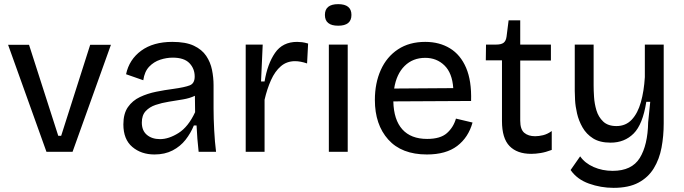

<svg xmlns="http://www.w3.org/2000/svg" viewBox="-20 -732 3300 926"><path d="M204 0 19 -516H120L261 -77H275L415 -516H515L330 0Z M725 13Q661 13 618 -23.5Q575 -60 575 -132Q575 -184 597 -215.5Q619 -247 655 -264Q691 -281 733 -289.5Q775 -298 814 -303Q872 -311 895.5 -320.5Q919 -330 919 -363Q919 -401 893.5 -427.5Q868 -454 813 -454Q783 -454 752.5 -444Q722 -434 699.5 -410.5Q677 -387 671 -345L588 -374Q603 -445 661 -487.5Q719 -530 811 -530Q876 -530 915 -511.5Q954 -493 974.5 -462.5Q995 -432 1002.5 -395Q1010 -358 1010 -321V-209Q1010 -162 1013 -104.5Q1016 -47 1022 0H938Q931 -61 928 -127H915Q900 -90 875 -58Q850 -26 812.5 -6.5Q775 13 725 13ZM752 -61Q794 -61 841 -90.5Q888 -120 921 -191L920 -270Q895 -258 862 -252.5Q829 -247 794.5 -241.5Q760 -236 730.5 -226Q701 -216 682.5 -196Q664 -176 664 -141Q664 -102 688.5 -81.5Q713 -61 752 -61Z M1165 0V-517H1247L1239 -339H1256Q1270 -424 1306.5 -477Q1343 -530 1413 -530Q1424 -530 1436.5 -528.5Q1449 -527 1466 -522L1461 -426Q1429 -437 1403 -437Q1363 -437 1334.5 -412.5Q1306 -388 1287 -345.5Q1268 -303 1256 -251V0Z M1566 0V-517H1657V0ZM1611 -608Q1547 -608 1547 -660Q1547 -712 1611 -712Q1675 -712 1675 -660Q1675 -608 1611 -608Z M2039 13Q1917 13 1852.5 -59Q1788 -131 1788 -250Q1788 -331 1816.5 -394.5Q1845 -458 1899.5 -494Q1954 -530 2031 -530Q2099 -530 2150 -499Q2201 -468 2228 -405Q2255 -342 2252 -245L1877 -243Q1879 -154 1920.5 -108Q1962 -62 2040 -62Q2104 -62 2135.5 -90Q2167 -118 2179 -160L2259 -141Q2239 -69 2185 -28Q2131 13 2039 13ZM2031 -453Q1971 -453 1931.5 -414Q1892 -375 1881 -305L2166 -307Q2161 -380 2123.5 -416.5Q2086 -453 2031 -453Z M2542 10Q2474 10 2437.5 -27.5Q2401 -65 2401 -148V-441H2323L2324 -517H2373Q2397 -517 2408.5 -525.5Q2420 -534 2423 -555L2433 -634H2489V-517H2637V-440H2489V-150Q2489 -108 2508.5 -91.5Q2528 -75 2561 -75Q2579 -75 2599.5 -80Q2620 -85 2641 -100V-9Q2612 2 2587.5 6Q2563 10 2542 10Z M2939 174Q2878 174 2820.5 153.5Q2763 133 2732 88L2778 22Q2801 55 2843 73.5Q2885 92 2935 92Q3027 92 3065.5 30Q3104 -32 3106 -142L3116 -241H3097Q3080 -132 3036 -88Q2992 -44 2925 -44Q2873 -44 2840.5 -64.5Q2808 -85 2789.5 -117.5Q2771 -150 2763 -185Q2755 -220 2753.5 -249.5Q2752 -279 2752 -293V-517H2843V-319Q2843 -297 2845 -264.5Q2847 -232 2856.5 -200Q2866 -168 2889 -146Q2912 -124 2953 -124Q2998 -124 3027 -155Q3056 -186 3071 -239.5Q3086 -293 3090 -360V-517H3181V-137Q3181 -76 3170.5 -20Q3160 36 3133 80Q3106 124 3059 149Q3012 174 2939 174Z"/></svg>

Font: Bricolage Grotesque 10pt
Style: Regular
Weight: 400
Designer: Mathieu Triay
Foundry: Atelier Triay
Version: Version 1.000; ttfautohint (v1.8.4.7-5d5b);gftools[0.9.32]